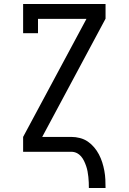

<svg xmlns="http://www.w3.org/2000/svg" viewBox="-20 -755 640 955"><path d="M422 180Q422 166 421.5 152.5Q421 139 419.5 125Q418 111 415.5 97.5Q413 84 408.5 71Q404 58 398 45.5Q392 33 383 22.5Q374 12 361.5 6Q349 0 335 0H95V-74L410 -661H169V-590H95V-735H505V-662L190 -74H335Q356 -74 377.5 -68.5Q399 -63 416.5 -51Q434 -39 448 -22.5Q462 -6 472 13Q482 32 488.5 52.5Q495 73 499 94.5Q503 116 504 137.5Q505 159 505 180Z"/></svg>

Font: Iosevka Etoile
Style: Regular
Weight: 400
Designer: Belleve Invis
Foundry: Belleve Invis
Version: Version 33.2.4